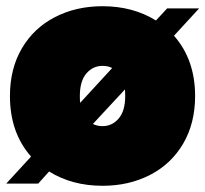

<svg xmlns="http://www.w3.org/2000/svg" viewBox="-20 -591 661 618"><path d="M540 -476Q608 -399 608 -282Q608 -194 569.5 -128.5Q531 -63 463 -28Q395 7 310 7Q212 7 138 -39L103 0H0L80 -87Q12 -164 12 -282Q12 -370 50.5 -435.5Q89 -501 157 -536Q225 -571 310 -571Q408 -571 482 -525L518 -564H621ZM237 -282Q237 -267 238 -260L341 -372Q328 -379 310 -379Q279 -379 258 -354.5Q237 -330 237 -282ZM383 -282Q383 -297 382 -303L279 -192Q293 -185 310 -185Q341 -185 362 -209.5Q383 -234 383 -282Z"/></svg>

Font: Fz Poppins Black
Style: Regular
Weight: 900
Designer: Ninad Kale (Devanagari), Jonny Pinhorn (Latin)
Foundry: Indian Type Foundry
Version: Vit hóa bi Vntype.Com & FontZin.Com